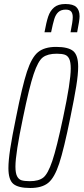

<svg xmlns="http://www.w3.org/2000/svg" viewBox="-20 -930 417 958"><path d="M22 -91Q22 -129 31 -188Q40 -247 60 -344Q91 -501 114.5 -572.5Q138 -644 170 -670Q202 -696 260 -696Q320 -696 345 -675.5Q370 -655 370 -597Q370 -559 360.5 -500Q351 -441 331 -344Q299 -186 275.5 -114.5Q252 -43 220.5 -17.5Q189 8 131 8Q71 8 46.5 -12.5Q22 -33 22 -91ZM295 -344Q333 -522 333 -588Q333 -620 325.5 -636Q318 -652 303.5 -657Q289 -662 263 -662Q218 -662 194 -644Q170 -626 148 -560.5Q126 -495 95 -344Q57 -163 57 -99Q57 -67 65 -51Q73 -35 87.5 -30.5Q102 -26 129 -26Q173 -26 196 -44Q219 -62 241 -127Q263 -192 295 -344ZM377 -849Q377 -829 365 -769H332Q343 -824 343 -844Q343 -863 335 -872.5Q327 -882 308 -882Q285 -882 271.5 -870Q258 -858 251 -835.5Q244 -813 235 -769H202Q211 -819 220.5 -847.5Q230 -876 250 -893Q270 -910 306 -910Q345 -910 361 -894.5Q377 -879 377 -849Z"/></svg>

Font: Saira Ultra Condensed Thin
Style: Italic
Weight: 100
Width: 1
Italic angle: -12°
Designer: Hector Gatti with collaboration of the Omnibus-Type team
Foundry: Omnibus-Type
Version: Version 1.001; ttfautohint (v1.8)